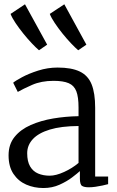

<svg xmlns="http://www.w3.org/2000/svg" viewBox="-20 -888 560 918"><path d="M187.5 11Q143 11 105.2 -5.5Q67.5 -22 44.2 -56.8Q21 -91.5 21 -145.5Q21 -198 49.8 -233.5Q78.5 -269 126.8 -290.2Q175 -311.5 234.2 -321.5Q293.5 -331.5 355.5 -332.5V-374.5Q355.5 -424 345 -451.5Q334.5 -479 308.5 -490.2Q282.5 -501.5 236 -501.5Q177.5 -501.5 133.2 -482Q89 -462.5 65 -448.5L43 -492.5Q52.5 -501 84.8 -518.5Q117 -536 162.5 -550.5Q208 -565 255.5 -565Q322 -565 361.5 -546Q401 -527 418 -484.8Q435 -442.5 435 -372.5V-44H497V-7.5Q486 -4.5 470 -1Q454 2.5 436.8 5Q419.5 7.5 404.5 7.5Q383 7.5 372.5 1Q362 -5.5 362 -34.5V-70Q350 -59 324.8 -39.8Q299.5 -20.5 264.5 -4.8Q229.5 11 187.5 11ZM217.5 -48Q247.5 -48 286.5 -65.8Q325.5 -83.5 355.5 -109V-285.5Q272.5 -285 218.2 -268.5Q164 -252 137 -222.8Q110 -193.5 110 -155.5Q110 -116 124 -92.2Q138 -68.5 162.5 -58.2Q187 -48 217.5 -48ZM166 -648Q152.5 -659.5 132.5 -680.5Q112.5 -701.5 91.8 -727.2Q71 -753 54.2 -778Q37.5 -803 30.5 -821.5L99.5 -867.5L205.5 -674.5L167 -648ZM353.5 -648Q340 -659.5 320 -680.5Q300 -701.5 279.2 -727.2Q258.5 -753 241.8 -778Q225 -803 218 -821.5L287.5 -867.5L393 -674.5L354.5 -648Z"/></svg>

Font: Merriweather 20pt Light
Style: Regular
Weight: 300
Version: Version 2.100